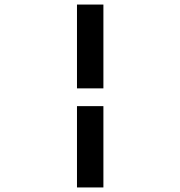

<svg xmlns="http://www.w3.org/2000/svg" viewBox="-20 -672 790 843"><path d="M318 -284V-652H434V-284ZM318 151V-206H434V151Z"/></svg>

Font: Inconsolata ExtraExpanded
Style: Bold
Weight: 700
Width: 8
Monospace: yes
Designer: Raph Levien, Cyreal, Brenton Simpson
Foundry: Raph Levien, Cyreal, Google
Version: Version 3.100; ttfautohint (v1.8.4.7-5d5b)